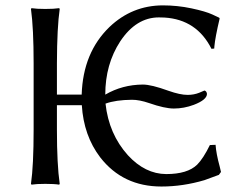

<svg xmlns="http://www.w3.org/2000/svg" viewBox="-20 -678 887 708"><path d="M104 -444.8Q104 -573.7 94.2 -645L96.2 -647.9Q114.3 -645 147 -645Q179.7 -645 198.2 -647.9L200.2 -645Q190.4 -578.1 189.9 -444.8V-329.1H281.2Q286.1 -484.4 383.8 -578.6Q466.8 -657.7 580.1 -658.2Q634.3 -658.2 686 -647.2Q737.8 -636.2 763.2 -624.5L788.1 -612.8L790 -609.9Q773.4 -539.6 770.5 -506.8Q770 -502.4 770 -499L759.8 -498Q705.6 -606 586.4 -613.3Q576.7 -613.8 565.9 -613.8Q481.9 -613.8 423.3 -525.4Q368.2 -440.9 368.2 -329.1Q431.2 -365.7 506.8 -366.2Q538.1 -366.2 601.1 -343.3Q644 -328.1 671.9 -328.1Q694.8 -328.1 714.4 -335.9L733.9 -344.2Q741.7 -342.3 743.2 -332Q743.2 -310.1 694.8 -291.5Q658.2 -277.8 621.1 -277.8Q587.4 -277.8 529.8 -297.9Q494.1 -310.1 466.8 -310.1Q406.7 -309.6 369.1 -295.9Q381.3 -183.6 451.7 -105.5Q515.1 -36.6 592.8 -36.1Q671.4 -36.1 707 -70.8Q729.5 -93.3 753.9 -143.1L774.9 -144Q777.3 -110.8 790 -64.5Q793 -53.7 794.9 -43.9L787.1 -33.2L733.9 -13.7Q654.3 9.8 575.2 9.8Q433.1 9.8 349.6 -97.7Q288.6 -177.7 281.7 -290H189.9V-200.2Q189.9 -71.3 200.2 0L198.2 2.9Q180.2 0 147 0Q114.3 0 96.2 2.9L94.2 0Q104 -68.4 104 -200.2Z"/></svg>

Font: Linux Biolinum Capitals O
Style: Small Caps
Weight: 400
Designer: Philipp H. Poll
Foundry: Philipp H. Poll
Version: Version 1.0.4